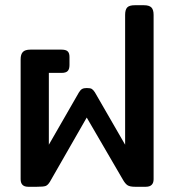

<svg xmlns="http://www.w3.org/2000/svg" viewBox="-20 -715 668 735"><path d="M59 -29V-488Q59 -507 67.5 -516Q76 -525 96 -525H216Q232 -525 239 -518.5Q246 -512 246 -497V-466Q246 -450 239 -443Q232 -436 216 -436H167V-161L282 -361Q288 -371 294.5 -374.5Q301 -378 312 -378Q326 -378 331.5 -374.5Q337 -371 343 -362L459 -161V-658Q459 -678 467 -686.5Q475 -695 496 -695H531Q551 -695 559.5 -686.5Q568 -678 568 -658V-29Q568 0 538 0H497Q477 0 468 -6Q459 -12 450 -28L312 -265L171 -19Q163 -6 154.5 -3Q146 0 121 0H88Q59 0 59 -29Z"/></svg>

Font: Mitr
Style: Regular
Weight: 400
Designer: Thanarat Vachiruckul
Foundry: Cadson Demak
Version: Version 1.003